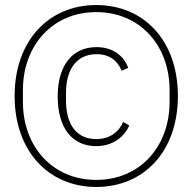

<svg xmlns="http://www.w3.org/2000/svg" viewBox="-20 -730 764 762"><path d="M362 12C551 12 686 -129 686 -349C686 -569 551 -710 362 -710C174 -710 38 -569 38 -349C38 -129 174 12 362 12ZM362 -16C188 -16 71 -149 71 -325V-373C71 -549 188 -682 362 -682C536 -682 653 -549 653 -373V-325C653 -149 536 -16 362 -16ZM362 -150C427 -150 473 -186 493 -232L469 -246C450 -204 414 -178 362 -178C289 -178 242 -229 242 -331V-362C242 -461 289 -515 363 -515C414 -515 446 -490 463 -449L489 -461C471 -508 429 -543 363 -543C269 -543 209 -473 209 -347C209 -220 268 -150 362 -150Z"/></svg>

Font: IBM Plex Arabic ExtraLight
Style: Regular
Weight: 200
Designer: Mike Abbink, Paul van der Laan, Pieter van Rosmalen, Wael Morcos, Khajak Apelian
Foundry: Bold Monday
Version: Version 1.0